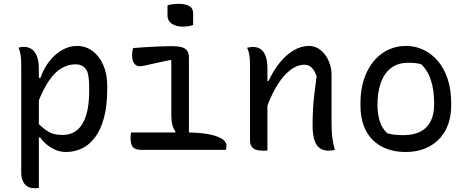

<svg xmlns="http://www.w3.org/2000/svg" viewBox="-20 -783 2440 1003"><path d="M77 -534Q82 -536 86.5 -536.5Q91 -537 96 -537.5Q101 -538 105 -538Q127 -538 144.5 -527Q162 -516 172.5 -490.5Q183 -465 183 -422Q183 -342 183 -264.5Q183 -187 183 -111Q183 -35 183 42Q183 119 183 199Q179 199 175 199.5Q171 200 167.5 200Q164 200 160 200Q136 200 121 189.5Q106 179 98.5 161Q91 143 91 121Q91 45 91 -25Q91 -95 91 -162.5Q91 -230 91 -298.5Q91 -367 91 -442Q91 -473 88 -494Q85 -515 77 -534ZM382 -543Q428 -543 463.5 -516.5Q499 -490 519.5 -443.5Q540 -397 540 -336V-317Q540 -231 523.5 -169Q507 -107 477.5 -67Q448 -27 409 -8Q370 11 325 11Q295 11 269 -0.5Q243 -12 223 -29Q203 -46 190 -65H172V-146Q203 -113 232 -95.5Q261 -78 305 -78Q353 -78 384 -104.5Q415 -131 430.5 -182Q446 -233 446 -308V-318Q446 -346 444 -368.5Q442 -391 436 -410Q425 -430 410.5 -438.5Q396 -447 374 -447Q337 -447 302 -427Q267 -407 235.5 -361Q204 -315 174 -236V-376H191Q209 -427 239 -464.5Q269 -502 306 -522.5Q343 -543 382 -543Z M889 -80 897 -96Q886 -110 880.5 -130.5Q875 -151 875 -179Q875 -208 875 -236.5Q875 -265 875 -294Q875 -323 875 -351.5Q875 -380 875 -408.5Q875 -437 875 -465L871 -470Q827 -461 794.5 -453.5Q762 -446 741 -441.5Q720 -437 709 -437Q698 -437 689 -443.5Q680 -450 675 -463Q670 -476 670 -495Q670 -505 671.5 -514.5Q673 -524 676 -532Q711 -535 747 -537Q783 -539 816 -540.5Q849 -542 875 -542Q906 -542 926.5 -537Q947 -532 957 -519Q967 -506 967 -482Q967 -441 967 -400Q967 -359 967 -318Q967 -277 967 -235.5Q967 -194 967 -153Q967 -112 967 -71ZM665 -91H952Q1019 -91 1066 -82.5Q1113 -74 1138 -58.5Q1163 -43 1163 -23Q1163 -19 1162.5 -15Q1162 -11 1161.5 -7Q1161 -3 1159 0H724Q698 0 685 -6.5Q672 -13 667 -27Q662 -41 662 -62Q662 -68 662.5 -73Q663 -78 663.5 -82.5Q664 -87 665 -91ZM855 -754Q861 -757 868 -758.5Q875 -760 882.5 -761Q890 -762 898.5 -762.5Q907 -763 914 -763Q948 -763 968.5 -751.5Q989 -740 989 -713V-653Q983 -650 976.5 -648.5Q970 -647 963.5 -646Q957 -645 949.5 -644.5Q942 -644 934 -644Q899 -644 877 -659.5Q855 -675 855 -701Z M1729 0Q1720 2 1712.5 3Q1705 4 1696 4Q1671 4 1652.5 -7.5Q1634 -19 1623.5 -48Q1613 -77 1613 -129Q1613 -172 1615 -210.5Q1617 -249 1622 -290.5Q1627 -332 1634 -384Q1624 -414 1608.5 -429.5Q1593 -445 1570 -445Q1541 -445 1512 -427.5Q1483 -410 1456 -377Q1429 -344 1405.5 -297Q1382 -250 1363 -190L1361 -360H1383Q1407 -413 1440 -454Q1473 -495 1512.5 -519Q1552 -543 1594 -543Q1620 -543 1641.5 -530.5Q1663 -518 1679 -496Q1695 -474 1703.5 -447Q1712 -420 1712 -392Q1712 -350 1712 -308Q1712 -266 1712 -223.5Q1712 -181 1712 -139Q1712 -98 1715.5 -67.5Q1719 -37 1729 0ZM1377 3Q1373 3 1369 3.5Q1365 4 1361.5 4Q1358 4 1353 4Q1336 4 1323 1Q1310 -2 1302 -9Q1294 -16 1290 -25.5Q1286 -35 1286 -48Q1286 -99 1286 -149Q1286 -199 1286 -248Q1286 -297 1286 -345Q1286 -393 1286 -442Q1286 -472 1283 -493Q1280 -514 1271 -534Q1276 -535 1280.5 -535.5Q1285 -536 1290 -537Q1295 -538 1299 -538Q1323 -538 1340.5 -527Q1358 -516 1367.5 -490.5Q1377 -465 1377 -422Q1377 -350 1377 -277.5Q1377 -205 1377 -134.5Q1377 -64 1377 3Z M2102 -543Q2150 -543 2193 -522.5Q2236 -502 2268.5 -463Q2301 -424 2319 -369Q2337 -314 2337 -243V-233Q2337 -158 2307.5 -103Q2278 -48 2224 -18.5Q2170 11 2098 11Q2046 11 2003 -4.5Q1960 -20 1928.5 -50.5Q1897 -81 1880 -126.5Q1863 -172 1863 -232V-242Q1863 -334 1894 -401.5Q1925 -469 1979 -506Q2033 -543 2102 -543ZM2111 -455Q2058 -455 2022.5 -427.5Q1987 -400 1969.5 -351Q1952 -302 1952 -237V-231Q1952 -191 1963 -152.5Q1974 -114 2003 -87Q2024 -81 2043.5 -79Q2063 -77 2087 -77Q2142 -77 2177.5 -96Q2213 -115 2230.5 -151Q2248 -187 2248 -237V-243Q2248 -309 2232 -361Q2216 -413 2181 -447Q2166 -452 2149 -453.5Q2132 -455 2111 -455Z"/></svg>

Font: Recursive Monospace Casual
Style: Regular
Weight: 400
Version: Version 1.047